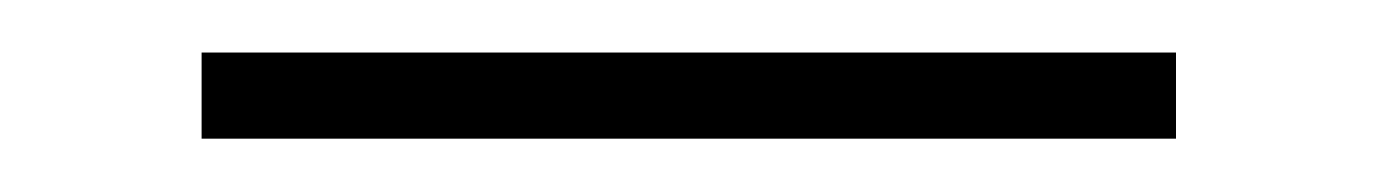

<svg xmlns="http://www.w3.org/2000/svg" viewBox="-20 73 517 72"><path d="M421 125H55.6V92.7H421Z"/></svg>

Font: Playfair Display
Style: Regular
Weight: 400
Designer: Claus Eggers Sørensen
Foundry: Claus Eggers Sørensen
Version: Version 1.005; ttfautohint (v1.2) -l 10 -r 42 -G 200 -x 21 -